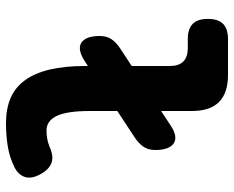

<svg xmlns="http://www.w3.org/2000/svg" viewBox="-90 -680 780 640"><g transform="rotate(90 300.0 -360.0)"><path d="M183 -252Q144 -227 122 -241.5Q100 -256 100 -303Q100 -326 111 -342Q122 -358 142 -371L200 -409V-536Q200 -566 185 -581Q170 -596 140 -596H110Q76 -596 59.5 -612.5Q43 -629 43 -663Q43 -697 59.5 -713.5Q76 -730 110 -730H230Q290 -730 320 -700Q350 -670 350 -610V-507L397 -538Q436 -564 458 -549Q480 -534 480 -487Q480 -464 469 -448Q458 -432 438 -419L350 -361V-270Q350 -193 366.5 -159Q383 -125 415 -125Q429 -125 443 -127.5Q457 -130 471 -136Q503 -150 524.5 -141Q546 -132 560 -106Q577 -76 570 -53.5Q563 -31 537 -18Q502 -1 465.5 4.5Q429 10 390 10Q343 10 307.5 -5Q272 -20 248 -52.5Q224 -85 212 -135Q200 -185 200 -254V-263Z"/></g></svg>

Font: Maple Mono ExtraBold
Style: Regular
Weight: 800
Monospace: yes
Designer: subframe7536
Version: Version 7.000